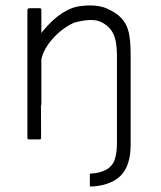

<svg xmlns="http://www.w3.org/2000/svg" viewBox="-20 -519 589 701"><path d="M457 -82V9Q457 48 447.5 77Q438 106 418.5 124.5Q399 143 369 152.5Q339 162 308 162V115Q343 114 367 101Q391 88 399 63Q407 38 407 4V-82ZM80 -16V-286Q83 -329 135 -404Q206 -490 276 -497Q333 -504 370 -488Q406 -472 424.5 -451.5Q443 -431 450 -401Q457 -371 457 -317V-16Q457 -10 450 -10H413Q407 -10 407 -16V-317Q407 -369 393 -397Q379 -425 347 -439.5Q315 -454 250 -436Q196 -411 158 -360Q131 -322 129 -288L130 -16Q131 -10 124 -10H86Q80 -10 80 -16ZM131 -135H80V-481Q80 -489 88 -489H126Q131 -489 131 -482Z"/></svg>

Font: Vivano Light
Style: Regular
Weight: 300
Designer: Joe Prince, Josias Burgherr
Version: Version 2.064;September 19, 2022;FontCreator 14.0.0.2877 64-